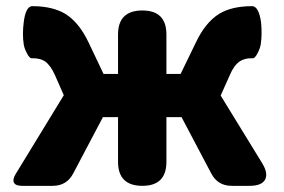

<svg xmlns="http://www.w3.org/2000/svg" viewBox="-20 -603 923 623"><path d="M51 0Q31 0 25.5 -10Q20 -20 30 -37L187 -294L158 -360Q144 -391 126 -404Q110 -414 87 -414Q86 -414 85 -414Q76 -412 67 -431Q59 -446 57 -459Q52 -492 57 -531Q63 -580 83 -583Q84 -583 85 -583Q150 -583 192 -558Q237 -530 268 -464L316 -363H363V-491Q363 -569 442 -569Q520 -569 520 -491V-363H566L615 -464Q646 -530 691 -558Q732 -583 798 -583Q799 -583 800 -583Q820 -580 827 -531Q831 -492 826 -459Q824 -446 816 -431Q807 -412 798 -414Q797 -414 796 -414Q773 -414 758 -404Q739 -391 726 -360L696 -293L831 -73Q851 -40 840 -20Q829 0 790 0H732Q686 0 665 -41L569 -223H520V-78Q520 0 442 0Q363 0 363 -78V-223H314L218 -41Q197 0 151 0H102Z"/></svg>

Font: GenSenRounded TW H
Style: Regular
Weight: 900
Version: Version 1.501;PS 1;hotconv 16.6.51;makeotf.lib2.5.65220